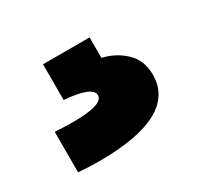

<svg xmlns="http://www.w3.org/2000/svg" viewBox="-64 -78 389 373"><g transform="rotate(-30 130.0 109.0)"><path d="M169.9 45.9Q199.2 52.7 219.7 72.3Q240.2 91.8 240.2 124Q240.2 217.8 65.4 217.8Q43.9 217.8 19.5 215.8Q19.5 185.5 19.5 125Q127.9 131.8 127.9 105.5Q127.9 85 65.4 80.1Q65.4 53.7 65.4 0Q90.8 0 169.9 0Q169.9 11.7 169.9 45.9Z"/></g></svg>

Font: LeFont
Style: Regular
Weight: 700
Designer: Leryon MEDIA
Version: Version 1.0